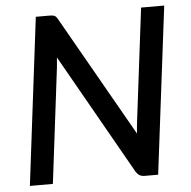

<svg xmlns="http://www.w3.org/2000/svg" viewBox="-52 -771 817 823"><g transform="rotate(-5 357.0 -360.0)"><path d="M190.5 -720Q205.5 -720 212.2 -717Q219 -714 226 -701.5L520.5 -183.5Q521.5 -196.5 522.5 -209Q523.5 -221.5 525 -232.5L585 -720H684.5L595.5 0H538.5Q525 0 516.5 -4.8Q508 -9.5 500.5 -20.5L207 -538.5Q206 -527 205.2 -516.8Q204.5 -506.5 203.5 -497.5L142.5 0H43.5L132 -720H190.5Z"/></g></svg>

Font: Lato Semibold
Style: Italic
Weight: 600
Italic angle: -7°
Designer: Lukasz Dziedzic
Foundry: tyPoland Lukasz Dziedzic
Version: Version 2.006; 2014-01-15